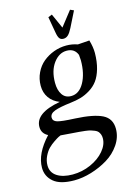

<svg xmlns="http://www.w3.org/2000/svg" viewBox="-166 -717 782 1092"><g transform="rotate(-15 225.0 -171.0)"><path d="M-27.8 184.1Q-27.8 101.6 54.2 13.2Q18.1 -5.4 18.1 -43.9Q18.1 -125.5 167 -151.9Q127.9 -167 106.9 -197.3Q85.9 -227.5 85.9 -268.1Q85.9 -309.1 102.8 -344.2Q119.6 -379.4 147.7 -402.6Q175.8 -425.8 211.4 -439Q247.1 -452.1 285.2 -452.1Q319.8 -452.1 351.1 -440.9L419.9 -445.8Q432.1 -404.3 432.1 -369.1Q431.6 -316.9 419.9 -276.6Q408.2 -236.3 389.4 -210.9Q370.6 -185.5 342.5 -168.2Q314.5 -150.9 286.6 -142.8Q258.8 -134.8 224.1 -130.9Q160.6 -123.5 129.9 -112.1Q99.1 -100.6 99.1 -77.1Q99.1 -56.6 123.5 -49.1Q147.9 -41.5 227.1 -38.1Q334.5 -32.7 385.3 -7.6Q436 17.6 436 78.1Q436 127.4 406.5 170.7Q377 213.9 331.5 241.5Q286.1 269 233.6 284.9Q181.2 300.8 132.8 300.8Q49.8 300.8 11 267.8Q-27.8 234.9 -27.8 184.1ZM5.9 179.2Q5.9 221.2 40.3 243.7Q74.7 266.1 131.8 266.1Q188 266.1 238.8 243.4Q289.6 220.7 319.8 184.8Q350.1 148.9 350.1 110.8Q350.1 97.7 346.2 87.9Q342.3 78.1 336.4 71Q330.6 64 318.1 58.8Q305.7 53.7 294.9 50.5Q284.2 47.4 263.7 44.9Q243.2 42.5 228 41.3Q212.9 40 185.1 38.1Q150.9 36.1 122.1 33.2Q117.2 35.2 109.4 38.8Q101.6 42.5 81.5 55.9Q61.5 69.3 46.1 84.7Q30.8 100.1 18.3 125.7Q5.9 151.4 5.9 179.2ZM168.9 -263.2Q168.9 -220.2 186.8 -193.6Q204.6 -167 238.8 -167Q286.1 -167 315.2 -219Q344.2 -271 344.2 -349.1Q344.2 -353.5 341.8 -381.8Q325.7 -422.9 279.8 -422.9Q234.4 -422.9 201.7 -378.7Q168.9 -334.5 168.9 -263.2ZM229 -633.8 252 -643.1 291 -556.2 358.9 -643.1 379.9 -633.8 334 -542Q320.3 -515.1 308.3 -504.2Q296.4 -493.2 280.8 -493.2Q265.1 -493.2 257.3 -503.9Q249.5 -514.6 245.1 -542Z"/></g></svg>

Font: Dihjauti S
Style: Bold Italic
Weight: 700
Italic angle: -9°
Designer: T. Christopher White
Version: Version 3.0.0